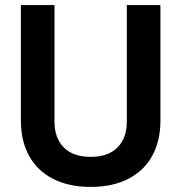

<svg xmlns="http://www.w3.org/2000/svg" viewBox="-20 -720 712 754"><path d="M62 -246V-700H194V-242Q194 -178 230.5 -141Q267 -104 336 -104Q405 -104 441.5 -141Q478 -178 478 -242V-700H610V-246Q610 -166 577.5 -107.5Q545 -49 483.5 -17.5Q422 14 336 14Q250 14 188.5 -17.5Q127 -49 94.5 -107.5Q62 -166 62 -246Z"/></svg>

Font: Space 7353
Style: Regular
Weight: 400
Designer: Christine Claussen + Ruben Lyon  (Space 7353)
Version: Version 1.000;FEAKit 1.0